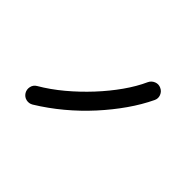

<svg xmlns="http://www.w3.org/2000/svg" viewBox="-120 -987 1241 1241"><g transform="rotate(45 500.0 -366.5)"><path d="M250 -38Q228 -25 203.5 -30.5Q179 -36 165 -58Q152 -80 157.5 -105Q163 -130 185 -143Q262 -188 335.5 -249.5Q409 -311 474.5 -381.5Q540 -452 591.5 -525Q643 -598 674 -667Q685 -690 709 -699.5Q733 -709 756 -698Q779 -688 788.5 -664Q798 -640 787 -617Q750 -539 694.5 -459.5Q639 -380 569.5 -303.5Q500 -227 419 -159.5Q338 -92 250 -38Z"/></g></svg>

Font: Zen Maru Gothic
Style: Bold
Weight: 700
Designer: Yoshimichi Ohira
Foundry: Positype
Version: Version 1.001